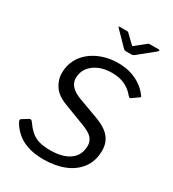

<svg xmlns="http://www.w3.org/2000/svg" viewBox="-225 -1077 1092 1210"><g transform="rotate(30 320.5 -472.0)"><path d="M548 -608Q525 -638 485.5 -658.5Q446 -679 386 -679Q334 -679 293 -661Q252 -643 228.5 -611Q205 -579 205 -535Q205 -518 213 -500.5Q221 -483 241.5 -466.5Q262 -450 296 -437L435 -386Q511 -359 544.5 -319.5Q578 -280 578 -223Q578 -148 539.5 -95.5Q501 -43 434.5 -16.5Q368 10 285 10Q192 10 130 -22.5Q68 -55 33 -119Q30 -126 30.5 -131.5Q31 -137 39 -141L77 -165Q85 -170 91 -168.5Q97 -167 102 -160Q125 -127 149 -105Q173 -83 206.5 -72Q240 -61 292 -61Q348 -61 391 -76Q434 -91 459 -123Q484 -155 484 -205Q484 -236 463 -259.5Q442 -283 385 -304L241 -359Q172 -384 142.5 -427Q113 -470 113 -520Q113 -573 134.5 -615.5Q156 -658 194.5 -688.5Q233 -719 283.5 -735.5Q334 -752 391 -752Q443 -752 484.5 -739Q526 -726 558.5 -703.5Q591 -681 614 -650Q620 -643 620.5 -639.5Q621 -636 615 -632L566 -598Q562 -596 558.5 -598.5Q555 -601 548 -608ZM489 -949Q494 -953 498 -953.5Q502 -954 507 -954H566Q573 -954 574.5 -950Q576 -946 569 -940L454 -847Q450 -844 445.5 -842Q441 -840 434 -840H395Q386 -840 381 -843.5Q376 -847 372 -852L282 -944Q278 -949 277 -951.5Q276 -954 282 -954H336Q343 -954 346 -952Q349 -950 353 -945L404 -896Q413 -887 415.5 -889.5Q418 -892 428 -900Z"/></g></svg>

Font: Libre Franklin
Style: Italic
Weight: 400
Italic angle: -8°
Designer: Pablo Impallari, Rodrigo Fuenzalida, Nhung Nguyen
Foundry: Impallari Type
Version: Version 3.000